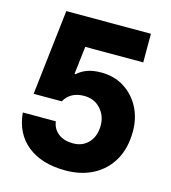

<svg xmlns="http://www.w3.org/2000/svg" viewBox="-104 -759 758 853"><g transform="rotate(15 275.0 -332.5)"><path d="M275 10Q165 10 99.6 -42.5Q34.2 -95 25.8 -190H177.5Q182.5 -155 208.8 -135Q235 -115 275.8 -115Q320.8 -115 347.9 -145Q375 -175 375 -223.3Q375 -269.2 345.8 -300.4Q316.7 -331.7 270.8 -331.7Q207.5 -331.7 180 -282.5H50.8L95.8 -675H485V-543.3H218.3L203.3 -415H208.3Q225.8 -431.7 252.5 -441.7Q279.2 -451.7 316.7 -451.7Q377.5 -451.7 422.9 -422.9Q468.3 -394.2 494.2 -345.4Q520 -296.7 520 -235Q520 -159.2 489.2 -104.2Q458.3 -49.2 402.9 -19.6Q347.5 10 275 10Z"/></g></svg>

Font: Funnel Sans ExtraBold
Style: Regular
Weight: 800
Version: Version 1.000; Beta; Release 5; Build 24; ttfautohint (v1.8.